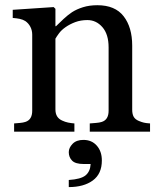

<svg xmlns="http://www.w3.org/2000/svg" viewBox="-20 -515 631 751"><path d="M566.9 0H331.1V-32.2Q342.3 -33.2 355.7 -34.2Q369.1 -35.2 377.9 -38.1Q391.6 -42.5 398.2 -53.5Q404.8 -64.5 404.8 -82V-329.6Q404.8 -380.9 380.6 -408.7Q356.4 -436.5 321.8 -436.5Q295.9 -436.5 274.4 -428.5Q252.9 -420.4 236.3 -408.7Q220.2 -397.5 210.7 -384.5Q201.2 -371.6 196.8 -363.8V-86.9Q196.8 -70.3 203.6 -59.6Q210.4 -48.8 224.1 -43Q234.4 -38.1 246.3 -35.6Q258.3 -33.2 271 -32.2V0H35.2V-32.2Q46.4 -33.2 58.3 -34.2Q70.3 -35.2 79.1 -38.1Q92.8 -42.5 99.4 -53.5Q106 -64.5 106 -82V-379.4Q106 -396 98.9 -409.9Q91.8 -423.8 79.1 -432.6Q69.8 -438.5 57.1 -441.2Q44.4 -443.8 29.8 -444.8V-476.6L189.9 -487.3L196.8 -480.5V-412.6H199.2Q210.9 -424.3 228.5 -440.7Q246.1 -457 261.7 -467.3Q279.8 -479 304.7 -486.8Q329.6 -494.6 360.8 -494.6Q430.2 -494.6 463.6 -451.4Q497.1 -408.2 497.1 -336.4V-85.9Q497.1 -68.8 502.9 -58.3Q508.8 -47.9 522.9 -42Q534.7 -37.1 543.2 -35.2Q551.8 -33.2 566.9 -32.2ZM378.4 112.8Q378.4 165 343 190.9Q307.6 216.8 249 216.8V189Q296.4 186 314.7 170.9Q333 155.8 334.5 126.5H307.6Q274.9 126.5 262 113.3Q249 100.1 249 80.1Q249 63 263.9 47.6Q278.8 32.2 306.2 32.2Q338.9 32.2 358.6 54.7Q378.4 77.1 378.4 112.8Z"/></svg>

Font: UniBurma_GGSerif
Style: Book
Weight: 400
Designer: Victor San Kho Lin (for Burmese only and related typography optimization with it)
Foundry: http://www.unimm.org
Version: 2.0